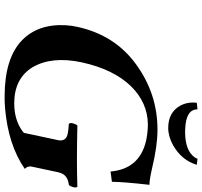

<svg xmlns="http://www.w3.org/2000/svg" viewBox="-42 -831 883 839"><g transform="rotate(90 399.5 -411.5)"><path d="M700.2 -830.1Q680.7 -764.2 615.2 -726.6Q576.7 -705.1 539.1 -705.1Q470.7 -705.1 441.4 -758.3Q424.3 -790.5 429.2 -830.1L458 -833Q457.5 -782.7 543 -779.3Q548.8 -779.3 554.7 -778.8Q636.7 -778.8 666.5 -819.3Q671.4 -826.2 673.8 -833ZM546.9 -658.2Q617.7 -658.2 718.8 -633.8Q763.2 -623.5 787.6 -623Q774.9 -510.7 774.4 -459L729.5 -453.1Q718.3 -579.1 596.7 -607.9Q563.5 -615.7 523.9 -616.2Q428.2 -615.2 356.4 -542Q282.7 -465.8 252.4 -327.1Q224.6 -196.3 273.9 -112.3Q322.8 -32.2 431.6 -32.2Q502.4 -32.2 551.3 -66.9Q556.6 -70.8 560.5 -74.2L592.3 -223.1Q599.1 -256.3 569.3 -264.6Q555.2 -268.6 520.5 -271Q513.7 -279.3 523.4 -300.8Q525.9 -305.7 528.3 -308.1Q621.6 -306.2 677.2 -306.2Q736.3 -306.2 796.4 -308.1Q803.2 -299.8 793.5 -278.3Q791 -273.4 788.6 -271Q746.1 -266.6 735.4 -233.4Q733.9 -228 732.4 -223.1L707.5 -106Q705.6 -90.3 717.8 -78.1Q613.3 -6.3 454.6 7.8Q426.8 10.3 399.9 9.8Q234.4 9.3 156.2 -65.9Q83.5 -136.7 90.3 -257.8Q91.8 -283.2 97.2 -307.1Q132.8 -472.2 262.2 -565.4Q390.1 -658.2 546.9 -658.2Z"/></g></svg>

Font: Linux Libertine Slanted O
Style: Bold Slanted
Weight: 700
Designer: Philipp H. Poll
Foundry: Philipp H. Poll
Version: Version 5.0.0